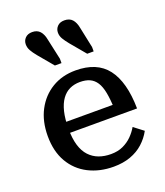

<svg xmlns="http://www.w3.org/2000/svg" viewBox="-151 -924 891 1038"><g transform="rotate(-20 295.0 -405.5)"><path d="M409 -755 434 -636V-611H397L325 -697Q307 -719 297 -736Q287 -753 287 -772Q287 -793 301.5 -808Q316 -823 342 -823Q371 -823 387 -805.5Q403 -788 409 -755ZM223 -755 249 -636V-611H211L139 -697Q121 -719 111.5 -736Q102 -753 102 -772Q102 -793 116.5 -808Q131 -823 157 -823Q185 -823 201 -805.5Q217 -788 223 -755ZM163 -264Q163 -208 175 -168.5Q187 -129 210 -104.5Q233 -80 264 -68.5Q295 -57 333 -57Q373 -57 403 -71Q433 -85 455 -107Q477 -129 492 -155L547 -113Q527 -76 495.5 -47.5Q464 -19 421 -3.5Q378 12 324 12Q243 12 179.5 -20.5Q116 -53 80 -115Q44 -177 44 -265Q44 -350 77.5 -413.5Q111 -477 170 -512.5Q229 -548 306 -548Q367 -548 412.5 -529Q458 -510 487.5 -471.5Q517 -433 532.5 -375.5Q548 -318 549 -241H135V-304H458L433 -280Q431 -336 423.5 -375Q416 -414 401 -437Q386 -460 363 -470.5Q340 -481 307 -481Q274 -481 247.5 -468.5Q221 -456 202 -429.5Q183 -403 173 -362Q163 -321 163 -264Z"/></g></svg>

Font: Roboto Serif Medium
Style: Regular
Weight: 500
Designer: Greg Gazdowicz
Foundry: Commercial Type
Version: Version 1.008